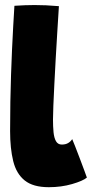

<svg xmlns="http://www.w3.org/2000/svg" viewBox="-20 -738 372 779"><path d="M332.5 -17.5Q316.5 -4 272.5 8.8Q228.5 21.5 178 21.5Q114 21.5 80 -6Q46 -33.5 33.5 -84.8Q21 -136 21 -206Q21 -267.5 22 -324.8Q23 -382 24.8 -435Q26.5 -488 28.8 -536.8Q31 -585.5 33.5 -630Q36 -674.5 38.5 -714.5Q83 -717.5 120 -717.5Q143.5 -717.5 166.8 -716.5Q190 -715.5 219 -713Q216 -664 212.5 -609Q209 -554 206 -499.5Q203 -445 200.5 -396Q198 -347 196.5 -309.8Q195 -272.5 195 -253Q195 -224.5 197.2 -201.5Q199.5 -178.5 207.2 -165Q215 -151.5 230.5 -151.5Q246 -151.5 256.2 -157.5Q266.5 -163.5 273 -173.5Q276.5 -166 285.2 -143.5Q294 -121 304.2 -94Q314.5 -67 322.5 -45.2Q330.5 -23.5 332.5 -17.5Z"/></svg>

Font: Grandstander Thin Black
Style: Regular
Weight: 900
Version: Version 1.200